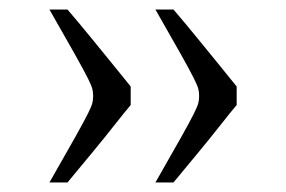

<svg xmlns="http://www.w3.org/2000/svg" viewBox="-20 -444 601 404"><path d="M176 -242Q176 -249 174.5 -256Q173 -263 165 -279Q157 -295 138 -329Q119 -363 84 -424H122Q146 -396 172.5 -363.5Q199 -331 221 -304Q243 -277 255 -262V-223Q243 -209 221 -181Q199 -153 172.5 -121Q146 -89 122 -60H84Q119 -121 138 -155Q157 -189 165 -205Q173 -221 174.5 -228Q176 -235 176 -242ZM399 -242Q399 -249 397.5 -256Q396 -263 388 -279Q380 -295 361 -329Q342 -363 307 -424H345Q369 -396 395.5 -363.5Q422 -331 444 -304Q466 -277 478 -262V-223Q466 -209 444 -181Q422 -153 395.5 -121Q369 -89 345 -60H307Q342 -121 361 -155Q380 -189 388 -205Q396 -221 397.5 -228Q399 -235 399 -242Z"/></svg>

Font: Ojuju SemiBold
Style: Regular
Weight: 600
Designer: Chisaokwu Joboson, Mirko Velimirovic
Foundry: Udi Foundry
Version: Version 1.000